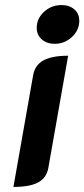

<svg xmlns="http://www.w3.org/2000/svg" viewBox="-20 -729 333 758"><path d="M125 -619Q125 -656 154 -682.5Q183 -709 223 -709Q254 -709 273.5 -692Q293 -675 293 -647Q293 -610 264 -583Q235 -556 196 -556Q165 -556 145 -573.5Q125 -591 125 -619ZM111 -433Q118 -472 151.5 -490.5Q185 -509 249 -509L171 -67Q164 -27 131 -9Q98 9 33 9Z"/></svg>

Font: K2D
Style: Bold Italic
Weight: 700
Italic angle: -10°
Designer: Katatrad Aksorn Co.,Ltd.
Foundry: Cadson Demak Co.,Ltd.
Version: Version 1.000; ttfautohint (v1.6)